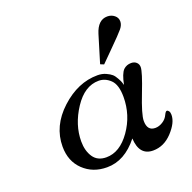

<svg xmlns="http://www.w3.org/2000/svg" viewBox="-127 -841 976 975"><g transform="rotate(-20 361.0 -354.0)"><path d="M112.8 -169.9Q112.8 -280.8 204.8 -365.5Q296.9 -450.2 402.8 -450.2Q427.7 -450.2 447.8 -441.2Q467.8 -432.1 477.8 -423.1Q487.8 -414.1 497.3 -396.5Q506.8 -378.9 507.8 -375Q508.8 -371.1 513.2 -357.9Q524.4 -415 543 -434.1Q560.1 -450.2 585 -450.2Q602.1 -450.2 613 -440.2Q624 -430.2 624 -414.1Q624 -388.2 584.5 -287.1Q544.9 -186 544.9 -151.9Q544.9 -97.7 588.9 -98.1Q608.9 -98.1 628.9 -110.6Q648.9 -123 658.2 -144Q666 -160.2 672.1 -160.2Q678.2 -160.2 683.1 -153.1Q688 -146 688 -132.8Q688 -90.8 643.1 -42.5Q598.1 5.9 539.1 5.9Q464.8 5.9 460 -87.9Q385.7 6.3 290 5.9Q213.9 5.9 163.3 -42.5Q112.8 -90.8 112.8 -169.9ZM210.9 -162.1Q210.9 -111.3 233.9 -77.1Q256.8 -43 304.2 -43Q377.4 -43 433.8 -123Q490.2 -203.1 490.2 -301.8Q490.2 -367.7 462.2 -394.8Q434.1 -421.9 398.9 -421.9Q322.8 -421.9 266.8 -336.9Q210.9 -252 210.9 -162.1ZM435.1 -498Q436 -502 480 -646Q501 -713.9 551.8 -713.9Q573.7 -713.9 589.8 -700.9Q606 -688 606 -668Q606 -648.9 590.6 -629.9Q575.2 -610.8 509.8 -545.9Q475.6 -511.7 454.1 -490.2Z"/></g></svg>

Font: CMU Serif
Style: BoldItalic
Weight: 700
Italic angle: -14.04°
Version: Version 0.7.0